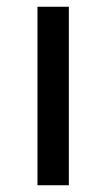

<svg xmlns="http://www.w3.org/2000/svg" viewBox="-20 -549 314 569"><path d="M91 -529H184V0H91Z"/></svg>

Font: Montserrat
Style: Regular
Weight: 400
Designer: Julieta Ulanovsky
Foundry: Julieta Ulanovsky
Version: Version 6.001